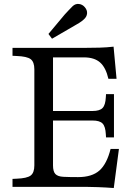

<svg xmlns="http://www.w3.org/2000/svg" viewBox="-20 -941 678 967"><path d="M553 6Q514 3 474 1.5Q434 0 409 0H43V-40L64 -41Q116 -43 134.5 -57Q153 -71 153 -108V-592Q153 -629 134.5 -643Q116 -657 64 -659L43 -660V-700H411Q446 -700 481.5 -701Q517 -702 552 -706L567 -544H526Q513 -601 484 -626.5Q455 -652 403 -652H247V-382H446Q482 -382 496.5 -397Q511 -412 513 -451L514 -467H554V-249H514L513 -265Q511 -304 496.5 -319Q482 -334 446 -334H247V-108Q247 -77 259 -64.5Q271 -52 299 -50.5Q327 -49 373 -49Q443 -49 480.5 -82Q518 -115 537 -191H579ZM242 -746 224 -770 306 -868Q317 -880 326.5 -890Q336 -900 346 -910Q360 -923 377.5 -921Q395 -919 407 -905Q420 -890 418.5 -873Q417 -856 402 -843Q391 -833 379.5 -826Q368 -819 354 -811Z"/></svg>

Font: Hedvig Letters Serif 12pt
Style: Regular
Weight: 400
Designer: Alexander Örn & Tor Weibull
Foundry: Kanon Foundry
Version: Version 1.000; ttfautohint (v1.8.4.7-5d5b)